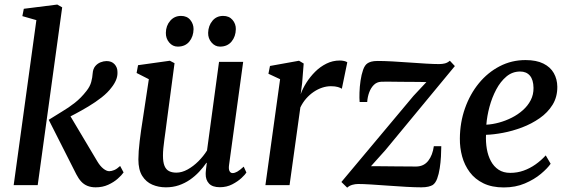

<svg xmlns="http://www.w3.org/2000/svg" viewBox="-20 -832 2554 863"><path d="M41.5 0 143.5 -741.5 80.5 -759.5 87 -792.5 237.5 -811.5 259.5 -799 149.5 0ZM410 10Q389.5 10 373.2 3.5Q357 -3 345 -16Q333 -29 323 -48.5L199 -293.5Q230 -313.5 259.2 -330.8Q288.5 -348 316.2 -369.8Q344 -391.5 368.5 -423Q384.5 -443 390 -463.5Q395.5 -484 396.5 -502Q398 -522.5 408 -534.5Q418 -546.5 432 -552Q446 -557.5 459 -557.5Q482 -557.5 495 -543.2Q508 -529 508 -508.5Q509 -490 501.5 -472.2Q494 -454.5 481.5 -439Q464.5 -416 436.8 -394.2Q409 -372.5 377.8 -353.8Q346.5 -335 318 -320Q289.5 -305 270 -295L283.5 -331.5L417.5 -106.5Q430 -85.5 444.5 -74Q459 -62.5 471 -62.5Q481 -62.5 493.2 -67.5Q505.5 -72.5 520 -86L535.5 -57Q527 -44.5 509.2 -28.8Q491.5 -13 466.2 -1.5Q441 10 410 10Z M725.5 10Q692.5 10 664.5 -2Q636.5 -14 619.2 -41.5Q602 -69 602 -115.5Q602 -132 603.5 -153.5Q605 -175 608 -199Q611 -223 614.2 -246.5Q617.5 -270 621 -291L649 -476L594 -504L600.5 -539L743.5 -559L764.5 -548L730 -288.5Q727.5 -267.5 724.5 -246.2Q721.5 -225 718.8 -204.5Q716 -184 714.2 -165.8Q712.5 -147.5 712.5 -133Q712.5 -103 719.5 -86.2Q726.5 -69.5 740 -62.8Q753.5 -56 772.5 -56Q797.5 -56 823.2 -70.2Q849 -84.5 871.8 -107.2Q894.5 -130 910.5 -155.5L964.5 -554H1073L1009.5 -90Q1007 -71.5 1011.8 -62.8Q1016.5 -54 1025.5 -54Q1035 -54 1046.5 -60.5Q1058 -67 1075.5 -83L1087.5 -56.5Q1082.5 -48 1065.8 -32.2Q1049 -16.5 1024 -3.5Q999 9.5 968 9.5Q935 9.5 919.5 -7Q904 -23.5 904.5 -50.5Q904.5 -53 904.8 -58.5Q905 -64 906 -71.2Q907 -78.5 907.8 -86Q908.5 -93.5 909.5 -99.5L908 -100.5Q893.5 -79.5 875 -59.8Q856.5 -40 833.8 -24.2Q811 -8.5 784 0.8Q757 10 725.5 10ZM779 -622.5Q756 -622.5 740.5 -641Q725 -659.5 725.5 -684.5Q726 -716.5 745 -738.5Q764 -760.5 793.5 -760.5Q820.5 -760.5 835.2 -742.5Q850 -724.5 850 -701Q849.5 -668 831 -645.2Q812.5 -622.5 779 -622.5ZM969 -622.5Q946.5 -622.5 930.8 -641Q915 -659.5 915.5 -684.5Q916.5 -716.5 934.8 -738.5Q953 -760.5 983 -760.5Q1010 -760.5 1025.2 -742.5Q1040.5 -724.5 1040 -701Q1039.5 -668 1020.8 -645.2Q1002 -622.5 969 -622.5Z M1173 0 1239 -476 1186.5 -500.5 1193.5 -535.5 1324 -559 1345 -546.5 1338 -458 1331.5 -408.5Q1340.5 -434 1357.2 -460.5Q1374 -487 1396.5 -509.5Q1419 -532 1447.2 -546Q1475.5 -560 1507 -560Q1517.5 -560 1527 -557.8Q1536.5 -555.5 1541 -552L1516.5 -433Q1511.5 -437 1499 -440.8Q1486.5 -444.5 1467.5 -444.5Q1448 -444.5 1428.2 -438Q1408.5 -431.5 1390 -419Q1371.5 -406.5 1356 -388.8Q1340.5 -371 1330 -349L1281.5 0Z M1896.5 -463Q1883.5 -463.5 1861.5 -463.8Q1839.5 -464 1813.8 -464Q1788 -464 1763.2 -464.5Q1738.5 -465 1719.5 -465Q1700.5 -465 1693 -464.5Q1673.5 -463.5 1660.2 -450.2Q1647 -437 1639.5 -416.8Q1632 -396.5 1630.5 -373.5H1596.5Q1595 -390 1595.8 -415.8Q1596.5 -441.5 1600.5 -469Q1604.5 -496.5 1612 -518Q1619.5 -539.5 1632 -547.5Q1637.5 -551.5 1648.5 -554.8Q1659.5 -558 1678 -558Q1705.5 -558 1743 -556Q1780.5 -554 1820.5 -551Q1860.5 -548 1896 -546Q1931.5 -544 1953.5 -544Q1968 -544 1979.8 -547Q1991.5 -550 2002 -559L2024.5 -535L1712.5 -157.5L1647.5 -85Q1667.5 -85 1695.8 -84.8Q1724 -84.5 1754.2 -84.2Q1784.5 -84 1810.2 -83.8Q1836 -83.5 1851 -83.5Q1885 -84 1904.8 -109.2Q1924.5 -134.5 1930 -175H1963.5Q1963.5 -154.5 1962 -128.2Q1960.5 -102 1956.5 -75.8Q1952.5 -49.5 1945 -29.2Q1937.5 -9 1925 -0.5Q1918.5 3.5 1905.8 6.8Q1893 10 1874 10Q1846 10 1806.5 7.8Q1767 5.5 1725.2 2.5Q1683.5 -0.5 1647.5 -2.8Q1611.5 -5 1589.5 -5Q1576.5 -5 1563.5 -1.2Q1550.5 2.5 1540.5 11.5L1514.5 -14L1838.5 -401Z M2455 -96Q2441 -75.5 2411.2 -50.5Q2381.5 -25.5 2339.2 -7.5Q2297 10.5 2244.5 10.5Q2191 10.5 2153 -8Q2115 -26.5 2091.5 -58Q2068 -89.5 2057.2 -128.8Q2046.5 -168 2047 -209.5Q2047.5 -281.5 2070 -345.2Q2092.5 -409 2132.5 -457.8Q2172.5 -506.5 2226 -534.2Q2279.5 -562 2342 -562Q2391 -562 2422.5 -546.2Q2454 -530.5 2469.2 -503.5Q2484.5 -476.5 2485 -442.5Q2485.5 -396.5 2463.8 -361.2Q2442 -326 2405.8 -300.8Q2369.5 -275.5 2326.5 -259.2Q2283.5 -243 2241 -235Q2198.5 -227 2164.5 -226Q2163 -193 2168.2 -162.5Q2173.5 -132 2186.5 -107.8Q2199.5 -83.5 2221 -69.2Q2242.5 -55 2273.5 -55Q2305 -55 2333.2 -65Q2361.5 -75 2386.8 -92.8Q2412 -110.5 2433 -133.5ZM2318 -510.5Q2283 -510.5 2256.2 -488Q2229.5 -465.5 2210.5 -429.8Q2191.5 -394 2180.2 -352.2Q2169 -310.5 2166 -271.5Q2193.5 -273 2223 -281Q2252.5 -289 2280.2 -303Q2308 -317 2330.2 -336.8Q2352.5 -356.5 2365.5 -381.8Q2378.5 -407 2378 -437Q2377.5 -473.5 2361.8 -492Q2346 -510.5 2318 -510.5Z"/></svg>

Font: Merriweather 36pt Medium
Style: Italic
Weight: 500
Italic angle: -7.8°
Version: Version 2.101